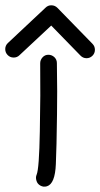

<svg xmlns="http://www.w3.org/2000/svg" viewBox="-83 -699 379 725"><path d="M-53.2 -536.6 88.9 -669.9Q98.1 -679.2 111.3 -679Q124.5 -678.7 133.8 -669.4L266.1 -533.7Q275.4 -524.4 275.4 -511Q275.4 -497.6 265.9 -488.3Q256.3 -479 243.2 -479.2Q230 -479.5 220.7 -489.3L110.4 -602.5L-9.3 -490.7Q-18.6 -481.4 -32 -481.7Q-45.4 -481.9 -54.4 -491.5Q-63.5 -501 -63.2 -514.2Q-63 -527.3 -53.2 -536.6ZM94.2 4.4Q81.5 8.3 69.8 2Q58.1 -4.4 54.7 -16.6Q50.8 -28.8 55.2 -39.1Q64.9 -61 67.4 -203.1Q70.3 -345.2 68.8 -460Q68.8 -472.7 77.6 -482.4Q86.4 -492.2 99.6 -492.2Q112.3 -492.2 122.1 -483.4Q131.8 -474.1 131.8 -460.9Q133.8 -345.2 132.3 -267.6Q130.9 -189.9 130.4 -157.2Q129.9 -124.5 127.9 -79.6Q125 -4.9 94.2 4.4Z"/></svg>

Font: Chilanka
Style: Regular
Weight: 400
Designer: Santhosh Thottingal <santhosh.thottingal@gmail.com>
Foundry: Swathanthra Malayalam Computing(SMC)
Version: Version 1.3; 20181103